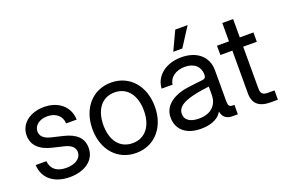

<svg xmlns="http://www.w3.org/2000/svg" viewBox="-96 -1050 2054 1383"><g transform="rotate(-20 931.0 -358.5)"><path d="M241.2 11.7C353.5 11.7 438.5 -44.9 438.5 -140.6C438.5 -214.8 393.6 -260.3 294.9 -283.7L211.9 -303.2C162.1 -314.9 131.8 -337.9 131.8 -377C131.8 -420.9 172.4 -456.1 235.8 -456.1C302.2 -456.1 344.7 -416 345.7 -361.3H426.8C423.8 -463.9 343.3 -527.3 235.8 -527.3C125.5 -527.3 48.8 -464.8 48.8 -377C48.8 -301.8 98.6 -252.9 194.3 -230.5L277.3 -210.9C323.2 -200.2 355 -177.7 355 -138.7C355 -92.8 310.5 -59.6 239.3 -59.6C167 -59.6 125 -92.8 119.1 -154.3H37.1C43.9 -42 130.9 11.7 241.2 11.7Z M749 11.7C892.1 11.7 988.3 -99.6 988.3 -256.8C988.3 -415 892.1 -527.3 749 -527.3C606 -527.3 509.8 -415 509.8 -256.8C509.8 -99.6 606 11.7 749 11.7ZM749 -63.5C651.4 -63.5 593.8 -139.6 593.8 -256.8C593.8 -375 651.9 -452.1 749 -452.1C846.2 -452.1 904.3 -374.5 904.3 -256.8C904.3 -140.1 846.7 -63.5 749 -63.5Z M1247.1 7.8C1344.2 7.8 1391.1 -30.8 1408.2 -63.5H1410.2C1417 -21 1444.8 0 1490.2 0H1530.8V-72.3H1516.6C1493.2 -72.3 1484.4 -84 1484.4 -115.2V-355.5C1484.4 -457.5 1408.2 -525.4 1288.1 -525.4C1166 -525.4 1082.5 -455.6 1078.1 -361.3H1162.6C1166.5 -412.6 1216.3 -452.1 1288.1 -452.1C1360.4 -452.1 1402.3 -411.1 1402.3 -351.6C1402.3 -328.1 1393.1 -319.8 1368.7 -317.9C1335.4 -314.9 1300.3 -310.5 1251.5 -303.7C1177.2 -293.5 1067.4 -250 1067.4 -144C1067.4 -42.5 1144.5 7.8 1247.1 7.8ZM1258.8 -66.4C1192.9 -66.4 1152.3 -92.3 1152.3 -139.2C1152.3 -190.9 1197.8 -218.3 1276.4 -237.8C1323.2 -250 1363.3 -253.4 1402.3 -259.3V-195.3C1402.3 -127.9 1360.4 -66.4 1258.8 -66.4ZM1247.6 -582H1316.9L1410.6 -727.5H1315.9Z M1650.4 -656.2V-515.6H1558.6V-444.3H1650.4V-116.2C1650.4 -38.6 1693.8 0 1782.2 0H1837.9V-71.3H1790C1747.6 -71.3 1733.4 -85 1733.4 -125V-444.3H1837.9V-515.6H1733.4V-656.2Z"/></g></svg>

Font: Raveo Display Display
Style: Regular
Weight: 400
Designer: Jakub Foglar, Rasmus Andersson (Inter)
Foundry: Jakubfoglar.com
Version: Version 1.100;Glyphs 3.2.3 (3260)